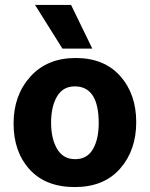

<svg xmlns="http://www.w3.org/2000/svg" viewBox="-20 -750 607 778"><path d="M354 -553H233L122 -730H268ZM380 -251Q380 -400 283 -400Q235 -400 211 -359Q187 -318 187 -253Q187 -188 211.5 -146.5Q236 -105 284.5 -105Q333 -105 356.5 -145.5Q380 -186 380 -251ZM286.5 -515Q402 -515 467 -442Q532 -369 532 -255Q532 -141 466.5 -66.5Q401 8 283 8Q165 8 100 -63.5Q35 -135 35 -249.5Q35 -364 103 -439.5Q171 -515 286.5 -515Z"/></svg>

Font: Hind Kochi
Style: Bold
Weight: 700
Designer: Dhruvi Tolia
Foundry: Indian Type Foundry
Version: Version 0.702;PS 1.0;hotconv 1.0.81;makeotf.lib2.5.63406